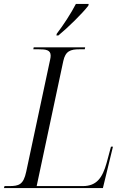

<svg xmlns="http://www.w3.org/2000/svg" viewBox="-34 -954 650 974"><path d="M254 -783 252 -774H262C313 -816 384 -886 414 -925L416 -934H351C325 -884 287 -826 254 -783ZM-14 0H488L539 -210H529L507 -128C486 -53 457 -10 386 -10H152L287 -644C298 -695 323 -704 370 -704H396L398 -714H137L135 -704H162C198 -704 223 -701 223 -672C223 -667 222 -657 220 -650L99 -83C85 -17 62 -10 12 -10H-11Z"/></svg>

Font: Noto Serif Display Light
Style: Italic
Weight: 300
Italic angle: -12°
Designer: Monotype Design Team
Foundry: Monotype Imaging Inc.
Version: Version 2.009